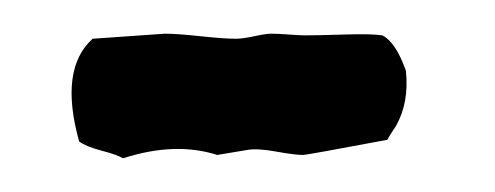

<svg xmlns="http://www.w3.org/2000/svg" viewBox="-20 -268 294 114"><path d="M127 -179 109 -176Q84 -184 53 -174Q50 -176 40.5 -178.5Q31 -181 27 -184Q15 -227 35 -245Q77 -248 78 -248Q85 -248 99 -246.5Q113 -245 120 -245Q124 -245 131 -246.5Q138 -248 141 -248Q145 -248 151.5 -247.5Q158 -247 161 -247Q168 -247 184.5 -247.5Q201 -248 207 -247Q215 -243 221 -226Q223 -207 215 -193L213 -190Q211 -187 210 -185Q162 -176 160 -176Q155 -176 144 -178Q133 -180 127 -179Z"/></svg>

Font: FuturaRenner
Style: Regular
Weight: 400
Designer: BSozoo
Foundry: BSozoo
Version: Version 1.001;PS 001.001;hotconv 1.0.70;makeotf.lib2.5.58329